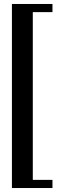

<svg xmlns="http://www.w3.org/2000/svg" viewBox="-20 -804 334 966"><path d="M40 142V-784H244V-743H145V101H244V142Z"/></svg>

Font: Baskervville
Style: Bold
Weight: 700
Version: Version 1.100